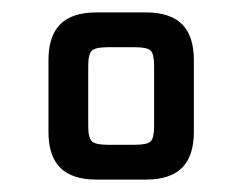

<svg xmlns="http://www.w3.org/2000/svg" viewBox="-20 -642 396 309"><path d="M292 -545V-430Q292 -391 273 -372Q254 -353 215 -353H135Q96 -353 77 -372Q58 -391 58 -430V-545Q58 -584 77 -603Q96 -622 135 -622H215Q254 -622 273 -603Q292 -584 292 -545ZM228 -439V-536Q228 -555 222.5 -560.5Q217 -566 197 -566H153Q134 -566 128 -560.5Q122 -555 122 -536V-439Q122 -420 128 -414.5Q134 -409 153 -409H197Q217 -409 222.5 -414.5Q228 -420 228 -439Z"/></svg>

Font: Teko Variable Light
Style: Regular
Weight: 300
Designer: Manushi Parikh, Jonny Pinhorn
Foundry: Indian Type Foundry
Version: Version 3.000